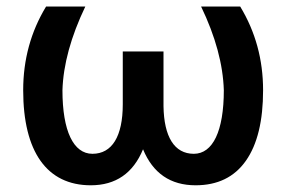

<svg xmlns="http://www.w3.org/2000/svg" viewBox="-20 -548 862 578"><path d="M118.7 -528.3C72.8 -452.6 49.8 -368.7 49.8 -276.4C49.8 -91.3 121.1 9.8 253.4 9.8C328.1 9.8 380.9 -26.4 410.6 -98.6C440.4 -26.4 493.2 9.8 568.8 9.8C634.8 9.8 685.5 -14.6 720.2 -64C754.9 -113.3 772 -184.1 772 -276.4C772 -368.7 749 -452.6 703.1 -528.3H585.4C628.9 -438 651.4 -354 653.8 -276.4C653.8 -153.3 620.6 -85 563.5 -85C504.9 -85 473.6 -136.2 472.2 -228.5V-393.1H349.6V-233.9C349.6 -137.7 317.4 -85 258.3 -85C201.2 -85 168 -153.3 168 -276.4C170.4 -353.5 193.4 -437.5 236.8 -528.3Z"/></svg>

Font: Roboto Medium
Style: Regular
Weight: 500
Designer: Google
Version: Version 2.137; 2017